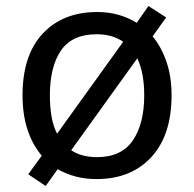

<svg xmlns="http://www.w3.org/2000/svg" viewBox="-20 -586 645 639"><path d="M551 -269Q551 -136 483.5 -63Q416 10 301 10Q264 10 232 1.5Q200 -7 172 -23L132 33L74 -6L119 -68Q88 -104 71.5 -154.5Q55 -205 55 -269Q55 -402 122 -474Q189 -546 304 -546Q377 -546 435 -510L474 -566L533 -528L488 -465Q517 -430 534 -380.5Q551 -331 551 -269ZM146 -269Q146 -231 151.5 -198.5Q157 -166 170 -141L390 -447Q354 -472 302 -472Q220 -472 183 -418Q146 -364 146 -269ZM460 -269Q460 -343 437 -392L217 -86Q251 -63 303 -63Q384 -63 422 -118.5Q460 -174 460 -269Z"/></svg>

Font: Noto Naskh Arabic
Style: Regular
Weight: 400
Designer: Monotype Design Team, David Williams, Mohamad Dakak and Nizar Qandah
Foundry: Monotype Imaging Inc.
Version: Version 2.013